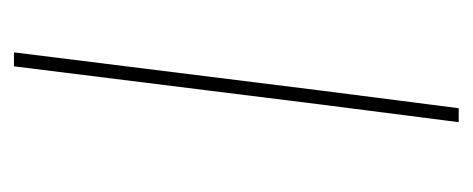

<svg xmlns="http://www.w3.org/2000/svg" viewBox="-221 -456 677 275"><g transform="rotate(-90 117.5 -318.5)"><path d="M180 -637 125 -195 100 0H80L105 -195L160 -637Z"/></g></svg>

Font: Alegreya Sans Thin
Style: Italic
Weight: 100
Italic angle: -7°
Designer: Juan Pablo del Peral
Foundry: Huerta Tipografica
Version: Version 2.007